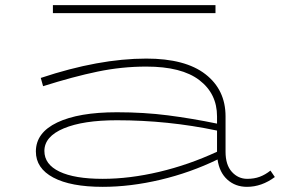

<svg xmlns="http://www.w3.org/2000/svg" viewBox="-20 -711 1102 744"><path d="M1045 -25Q994 13 937 13Q892 13 861 -15Q830 -43 823 -93Q718 -42 602 -14.5Q486 13 378 13Q254 13 186.5 -23Q119 -59 119 -124Q119 -197 202 -236.5Q285 -276 433 -276Q538 -276 631 -264Q724 -252 821 -232V-260Q821 -348 752.5 -400.5Q684 -453 547 -453Q452 -453 358 -433.5Q264 -414 147 -377L138 -409Q363 -484 547 -484Q698 -484 776 -423.5Q854 -363 854 -260V-123Q854 -72 878.5 -45Q903 -18 938 -18Q965 -18 986.5 -26Q1008 -34 1028 -50ZM821 -123V-205Q631 -245 433 -245Q302 -245 227 -213.5Q152 -182 152 -126Q152 -74 210.5 -46Q269 -18 378 -18Q482 -18 596.5 -45Q711 -72 821 -123ZM815 -660H185V-691H815Z"/></svg>

Font: BioRhyme Expanded ExtraLight
Style: Regular
Weight: 275
Width: 7
Designer: Aoife Mooney
Foundry: Aoife Mooney Type
Version: Version 1.000